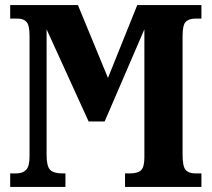

<svg xmlns="http://www.w3.org/2000/svg" viewBox="-20 -734 831 754"><path d="M20 0H237V-53H225Q190 -53 176.5 -67.5Q163 -82 163 -125V-619L328 -257H391L547 -619V-116Q547 -78 534 -65.5Q521 -53 490 -53H471V0H771V-53H748Q720 -53 708.5 -67.5Q697 -82 697 -125V-593Q697 -636 709.5 -648.5Q722 -661 749 -661H771V-714H519L404 -428L286 -714H20V-661H49Q73 -661 84.5 -647.5Q96 -634 96 -593V-120Q96 -80 82 -66.5Q68 -53 44 -53H20Z"/></svg>

Font: Noto Serif ExtraCondensed Extra
Style: Regular
Weight: 800
Width: 3
Designer: Monotype Design Team
Foundry: Monotype Imaging Inc.
Version: Version 1.002